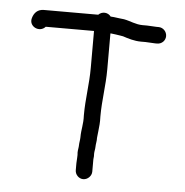

<svg xmlns="http://www.w3.org/2000/svg" viewBox="-50 -695 739 765"><g transform="rotate(5 320.0 -313.0)"><path d="M291 -233C292.9 -196.4 285 -176.8 285 -144C285 -134.5 282 -121.9 282 -113C282 -103 279 -93 279 -83C280.9 -71.9 278 -51.5 278 -40V-12C278 5.4 292.9 21 310.5 21C328.1 21 344 5.4 344 -12V-61C345.3 -70.3 345.7 -78 345 -84C345 -92.7 348 -102.6 348 -111C348 -122.6 351.9 -136.9 351 -147C351 -150.3 351.3 -153.7 352 -157L354 -175C355.9 -194.1 358.1 -207.9 357 -234C357 -300.2 368 -357.1 368 -424V-567H371C386.2 -565.7 394.7 -563.5 407 -562L419 -560C440.2 -552.9 465.6 -545 492 -545H510C523.4 -545 535.6 -543 549 -543H557C575.3 -543 590 -557.4 590 -575.5C590 -593.6 575.3 -609 557 -609H549C536.3 -609 524.1 -611 510 -611H493C464.8 -611 442.7 -623.3 417 -628L399 -630C393 -630.7 385.3 -631.7 376 -633C372 -633 367.7 -633.3 363 -634C351.6 -649.7 328 -652 313 -637H96C70.9 -637 57 -622 51 -601C40.5 -566.8 85.5 -544.4 109 -571H302V-424C302 -357.3 291 -299.8 291 -233Z"/></g></svg>

Font: HoneyBee
Style: Reg
Weight: 400
Foundry: Cannot Into Space Fonts
Version: Version 0.89